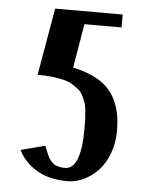

<svg xmlns="http://www.w3.org/2000/svg" viewBox="-49 -570 559 737"><g transform="rotate(5 230.0 -202.0)"><path d="M88.9 -271 133.8 -529.8H394V-480H251L222.2 -310.1Q266.1 -301.3 299.1 -285.6Q332 -270 353.3 -249.5Q374.5 -229 387.5 -201.9Q400.4 -174.8 405.8 -145.8Q411.1 -116.7 411.1 -81.1Q411.1 -35.6 396.2 3.9Q381.3 43.5 357.2 69.6Q333 95.7 302 110.8Q271 126 238.8 126Q166.5 126 118.7 96.9Q70.8 67.9 48.8 22L142.1 -2Q148.4 13.7 150.1 18.1Q151.9 22.5 157.2 34.4Q162.6 46.4 165.8 49.8Q168.9 53.2 175.3 60.3Q181.6 67.4 188 69.6Q194.3 71.8 203.6 74Q212.9 76.2 224.1 76.2Q286.1 76.2 286.1 -81.1Q286.1 -103 285.6 -116Q285.2 -128.9 283.4 -147.7Q281.7 -166.5 278.1 -178Q274.4 -189.5 267.3 -204.1Q260.3 -218.8 250.5 -227.3Q240.7 -235.8 225.8 -245.4Q210.9 -254.9 191.7 -259.8Q172.4 -264.6 146.5 -267.8Q120.6 -271 88.9 -271Z"/></g></svg>

Font: Pfennig
Style: Bold
Weight: 700
Version: Version 20120410 ; ttfautohint (v0.8)